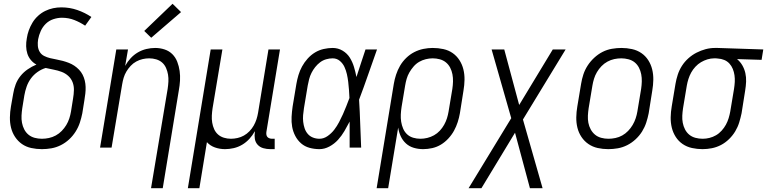

<svg xmlns="http://www.w3.org/2000/svg" viewBox="-20 -782 4063 1017"><path d="M202 8Q173 8 145.5 2Q118 -4 96.5 -19Q75 -34 60 -56.5Q45 -79 38.5 -105.5Q32 -132 32.5 -160.5Q33 -189 38 -218L50 -286Q54 -311 63 -335Q72 -359 88.5 -379.5Q105 -400 127 -415Q149 -430 173 -440Q156 -449 143.5 -464Q131 -479 125 -497.5Q119 -516 118.5 -537Q118 -558 122 -579Q125 -600 132.5 -621Q140 -642 152 -662Q164 -682 181.5 -698Q199 -714 219.5 -724Q240 -734 261.5 -738.5Q283 -743 305 -743Q349 -743 389.5 -729Q430 -715 464 -692L431 -646Q404 -664 373.5 -676Q343 -688 308 -688Q286 -688 263 -680.5Q240 -673 223 -656.5Q206 -640 196 -618Q186 -596 182 -574Q179 -556 180.5 -538.5Q182 -521 190.5 -507Q199 -493 214 -485.5Q229 -478 245.5 -474Q262 -470 279 -467Q296 -464 312.5 -459.5Q329 -455 344.5 -449Q360 -443 373.5 -434Q387 -425 398.5 -413Q410 -401 417.5 -386.5Q425 -372 429 -355.5Q433 -339 433.5 -321.5Q434 -304 432 -286.5Q430 -269 427 -251L416 -182Q411 -157 403 -132.5Q395 -108 380.5 -85Q366 -62 346 -43.5Q326 -25 302 -13Q278 -1 252.5 3.5Q227 8 202 8ZM202 -47Q220 -47 239 -51Q258 -55 275.5 -64.5Q293 -74 307 -88.5Q321 -103 331 -119.5Q341 -136 347 -154.5Q353 -173 356 -191L367 -260Q371 -283 371.5 -305Q372 -327 364.5 -346.5Q357 -366 341.5 -380Q326 -394 306 -401.5Q286 -409 264.5 -413Q243 -417 222 -422Q199 -415 178.5 -400.5Q158 -386 143.5 -366Q129 -346 121 -323Q113 -300 109 -277L98 -209Q95 -189 94 -169.5Q93 -150 96.5 -131.5Q100 -113 108.5 -96.5Q117 -80 131 -68.5Q145 -57 163.5 -52Q182 -47 202 -47Z M780 215 868 -311Q871 -331 872 -350Q873 -369 870 -387Q867 -405 859.5 -422Q852 -439 839 -450.5Q826 -462 808 -467.5Q790 -473 770 -473Q753 -473 735.5 -469Q718 -465 701.5 -456Q685 -447 672 -433Q659 -419 649.5 -403Q640 -387 635 -370Q630 -353 627 -335L571 0H510L596 -520H658L643 -433Q655 -455 672 -473.5Q689 -492 710.5 -504.5Q732 -517 755.5 -522.5Q779 -528 802 -528Q828 -528 852 -520Q876 -512 893 -495Q910 -478 919 -454.5Q928 -431 931.5 -406Q935 -381 933.5 -355Q932 -329 927 -302L842 215ZM781 -582 744 -618 894 -762 939 -718Z M975 215 1096 -520H1158L1106 -209Q1103 -189 1102 -170Q1101 -151 1104 -132.5Q1107 -114 1114.5 -97.5Q1122 -81 1135 -69.5Q1148 -58 1166 -52.5Q1184 -47 1203 -47Q1220 -47 1238 -51Q1256 -55 1272 -64Q1288 -73 1301.5 -87Q1315 -101 1324 -117Q1333 -133 1338.5 -150Q1344 -167 1347 -185L1402 -520H1463L1391 -83Q1390 -76 1391 -69Q1392 -62 1396 -57Q1400 -52 1407 -49.5Q1414 -47 1421 -47H1435V8H1412Q1393 8 1375 3Q1357 -2 1345 -15Q1333 -28 1330 -46Q1327 -64 1330 -83V-87Q1318 -65 1301 -46.5Q1284 -28 1263 -15.5Q1242 -3 1218.5 2.5Q1195 8 1172 8Q1144 8 1118.5 -1Q1093 -10 1076 -29L1036 215Z M1672 8Q1645 8 1619.5 1Q1594 -6 1575 -22.5Q1556 -39 1544 -62Q1532 -85 1527.5 -110.5Q1523 -136 1524.5 -163Q1526 -190 1530 -218L1550 -338Q1554 -361 1561 -384.5Q1568 -408 1580 -430Q1592 -452 1609.5 -471.5Q1627 -491 1648.5 -504Q1670 -517 1694.5 -522.5Q1719 -528 1742 -528Q1771 -528 1795 -513.5Q1819 -499 1833 -476.5Q1847 -454 1855 -427.5Q1863 -401 1868 -374Q1880 -411 1892 -447.5Q1904 -484 1916 -520H1977Q1953 -453 1930 -386.5Q1907 -320 1882 -254Q1886 -191 1888 -127Q1890 -63 1893 0H1832Q1832 -34 1832 -68.5Q1832 -103 1832 -138Q1819 -113 1804.5 -88Q1790 -63 1770.5 -41.5Q1751 -20 1725 -6Q1699 8 1672 8ZM1672 -47Q1695 -47 1715.5 -61.5Q1736 -76 1750.5 -95Q1765 -114 1776 -135Q1787 -156 1796.5 -177Q1806 -198 1814.5 -220Q1823 -242 1831 -263Q1830 -285 1828.5 -306Q1827 -327 1824.5 -348Q1822 -369 1817.5 -389Q1813 -409 1804.5 -427.5Q1796 -446 1780 -459.5Q1764 -473 1742 -473Q1725 -473 1707.5 -468Q1690 -463 1675.5 -452Q1661 -441 1649.5 -426.5Q1638 -412 1630 -396Q1622 -380 1617.5 -363Q1613 -346 1610 -329L1590 -209Q1587 -190 1585.5 -172Q1584 -154 1586 -136.5Q1588 -119 1593.5 -102.5Q1599 -86 1610 -73Q1621 -60 1637.5 -53.5Q1654 -47 1672 -47Z M1975 215 2066 -338Q2070 -362 2078 -386.5Q2086 -411 2099 -433.5Q2112 -456 2131.5 -475Q2151 -494 2174.5 -506Q2198 -518 2223 -523Q2248 -528 2272 -528Q2301 -528 2328.5 -522Q2356 -516 2377.5 -501Q2399 -486 2413.5 -463.5Q2428 -441 2434.5 -414.5Q2441 -388 2440.5 -359.5Q2440 -331 2435 -302L2416 -182Q2412 -159 2404.5 -135.5Q2397 -112 2385 -90Q2373 -68 2355 -48.5Q2337 -29 2315.5 -16Q2294 -3 2269.5 2.5Q2245 8 2221 8Q2196 8 2172 1Q2148 -6 2130.5 -22Q2113 -38 2103 -59.5Q2093 -81 2089 -106L2036 215ZM2207 -47Q2225 -47 2243.5 -51.5Q2262 -56 2279 -65.5Q2296 -75 2309.5 -89.5Q2323 -104 2332.5 -121Q2342 -138 2347.5 -155.5Q2353 -173 2356 -191L2376 -311Q2379 -331 2379.5 -350.5Q2380 -370 2376.5 -388.5Q2373 -407 2364.5 -423.5Q2356 -440 2342 -451.5Q2328 -463 2309.5 -468Q2291 -473 2272 -473Q2254 -473 2235.5 -468.5Q2217 -464 2200.5 -454.5Q2184 -445 2171 -430Q2158 -415 2148.5 -398.5Q2139 -382 2134 -364.5Q2129 -347 2126 -329L2107 -215Q2104 -195 2103 -175.5Q2102 -156 2105 -137Q2108 -118 2115.5 -100.5Q2123 -83 2136.5 -70.5Q2150 -58 2168.5 -52.5Q2187 -47 2207 -47Z M2462 215 2688 -156 2584 -520H2651L2730 -226L2908 -520H2976L2750 -149L2854 215H2787L2708 -79L2530 215Z M3202 8Q3173 8 3146 2Q3119 -4 3097 -19Q3075 -34 3060 -56.5Q3045 -79 3038.5 -105.5Q3032 -132 3032.5 -160.5Q3033 -189 3038 -218L3058 -338Q3062 -363 3070 -387.5Q3078 -412 3092.5 -434.5Q3107 -457 3127.5 -476Q3148 -495 3171.5 -507Q3195 -519 3221 -523.5Q3247 -528 3272 -528Q3300 -528 3327.5 -522Q3355 -516 3377 -501Q3399 -486 3413.5 -463.5Q3428 -441 3434.5 -414.5Q3441 -388 3440.5 -359.5Q3440 -331 3435 -302L3416 -182Q3411 -157 3403 -132.5Q3395 -108 3381 -85.5Q3367 -63 3346.5 -44Q3326 -25 3302 -13Q3278 -1 3252.5 3.5Q3227 8 3202 8ZM3203 -47Q3221 -47 3240 -51Q3259 -55 3276 -64.5Q3293 -74 3307 -88.5Q3321 -103 3331 -120Q3341 -137 3347 -155Q3353 -173 3356 -191L3376 -311Q3379 -331 3379.5 -350.5Q3380 -370 3376.5 -388.5Q3373 -407 3364.5 -423.5Q3356 -440 3342 -451.5Q3328 -463 3309 -468Q3290 -473 3271 -473Q3252 -473 3233.5 -469Q3215 -465 3197.5 -455.5Q3180 -446 3166 -431.5Q3152 -417 3142 -400Q3132 -383 3126.5 -365Q3121 -347 3118 -329L3098 -209Q3095 -189 3094 -169.5Q3093 -150 3096.5 -131.5Q3100 -113 3109 -96.5Q3118 -80 3132 -68.5Q3146 -57 3164.5 -52Q3183 -47 3203 -47Z M3701 8Q3673 8 3645.5 2Q3618 -4 3596 -19Q3574 -34 3559.5 -56.5Q3545 -79 3538.5 -105.5Q3532 -132 3532.5 -160.5Q3533 -189 3538 -218L3558 -338Q3562 -362 3570 -386.5Q3578 -411 3592 -433Q3606 -455 3626 -473Q3646 -491 3669.5 -503Q3693 -515 3717.5 -521.5Q3742 -528 3767 -528Q3770 -528 3774 -528Q3778 -528 3781 -528L4023 -520L4014 -465L3884 -469Q3901 -455 3912 -436Q3923 -417 3928 -395Q3933 -373 3932 -349.5Q3931 -326 3927 -302L3908 -182Q3903 -158 3895.5 -133.5Q3888 -109 3874.5 -86.5Q3861 -64 3841.5 -45Q3822 -26 3799 -14Q3776 -2 3751 3Q3726 8 3701 8ZM3702 -47Q3720 -47 3738 -51.5Q3756 -56 3772.5 -65.5Q3789 -75 3802.5 -90Q3816 -105 3825 -121.5Q3834 -138 3839.5 -156Q3845 -174 3848 -191L3868 -311Q3871 -330 3872 -348Q3873 -366 3870.5 -383.5Q3868 -401 3861.5 -417Q3855 -433 3843.5 -445.5Q3832 -458 3816 -464.5Q3800 -471 3782 -472L3772 -473Q3770 -473 3767.5 -473Q3765 -473 3763 -473Q3745 -473 3727 -467.5Q3709 -462 3693 -452.5Q3677 -443 3663.5 -428.5Q3650 -414 3641 -397.5Q3632 -381 3626.5 -363.5Q3621 -346 3618 -329L3598 -209Q3595 -189 3594 -169.5Q3593 -150 3596.5 -131.5Q3600 -113 3608.5 -96.5Q3617 -80 3631 -68.5Q3645 -57 3663.5 -52Q3682 -47 3702 -47Z"/></svg>

Font: Iosevka SS04 Light Oblique
Style: Regular
Weight: 300
Italic angle: -9°
Monospace: yes
Designer: Belleve Invis
Foundry: Belleve Invis
Version: Version 19.0.0; ttfautohint (v1.8.4)